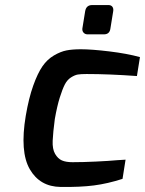

<svg xmlns="http://www.w3.org/2000/svg" viewBox="-20 -734 574 760"><path d="M306 -621 317 -689Q321 -714 345 -714H409Q420 -714 425 -707Q430 -700 428 -689L417 -621Q414 -598 391 -598H327Q317 -598 311 -604.5Q305 -611 306 -621ZM82 -276Q94 -346 111.5 -395Q129 -444 148 -471.5Q167 -499 193.5 -514.5Q220 -530 243.5 -534.5Q267 -539 300 -539Q343 -539 413 -530.5Q483 -522 534 -508L522 -433Q411 -441 323 -441Q300 -441 288 -439Q276 -437 261 -427.5Q246 -418 236.5 -399.5Q227 -381 216.5 -347.5Q206 -314 197 -263Q190 -210 188.5 -177Q187 -144 198 -125Q209 -106 225 -99Q241 -92 267 -92Q308 -92 360.5 -94.5Q413 -97 445 -100L477 -102L465 -26Q406 -7 352 0Q298 7 220 6Q138 5 98 -64Q58 -133 82 -276Z"/></svg>

Font: Exo
Style: DemiBoldItalic
Weight: 600
Designer: Natanael Gama
Version: Version 1